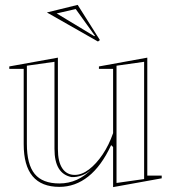

<svg xmlns="http://www.w3.org/2000/svg" viewBox="-20 -751 705 786"><path d="M223 14Q150 14 113.5 -29.5Q77 -73 77 -161V-469H18V-479L217 -515V-141Q217 -89 235 -62Q253 -35 286 -35Q315 -35 344.5 -57.5Q374 -80 400 -118.5Q426 -157 443 -206V-469H385V-479L583 -515V-32H642V-21L443 15V-149L435 -157Q395 -71 341.5 -28.5Q288 14 223 14ZM570 -498 457 -482V-2L570 -18ZM203 -498 90 -482V-162Q90 -78 122 -39Q154 0 223 0Q261 0 294.5 -15Q328 -30 359 -62Q339 -42 316.5 -33.5Q294 -25 273 -26Q238 -33 220.5 -61.5Q203 -90 203 -142ZM381 -581 172 -700 298 -731 389 -587ZM369 -604 290 -714 212 -696 366 -603Z"/></svg>

Font: Kalnia Glaze Thin Medium
Style: Regular
Weight: 500
Version: Version 1.110